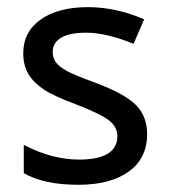

<svg xmlns="http://www.w3.org/2000/svg" viewBox="-20 -512 474 532"><path d="M387.7 -140.6Q387.7 -73.7 337.2 -36.9Q286.6 0 196.8 0Q102.1 0 45.9 -32.2V-110.4Q89.4 -88.4 126.7 -79.1Q164.1 -69.8 198.7 -69.8Q251 -69.8 278.1 -85.9Q305.2 -102.1 305.2 -134.8Q305.2 -159.7 283.2 -177.5Q261.2 -195.3 194.8 -221.2Q128.9 -245.6 100.8 -264.4Q72.8 -283.2 58.6 -307.1Q44.4 -331.1 44.4 -364.3Q44.4 -423.8 92.8 -458Q141.1 -492.2 224.1 -492.2Q300.8 -492.2 379.4 -458.5L350.1 -390.6Q274.4 -421.4 219.2 -421.4Q171.9 -421.4 148.9 -407.2Q126 -393.1 126 -368.7Q126 -351.6 134.8 -339.6Q143.6 -327.6 163.3 -316.4Q183.1 -305.2 242.7 -283.2Q326.7 -252 357.2 -220.5Q387.7 -189 387.7 -140.6Z"/></svg>

Font: XL-Viking
Style: Regular
Weight: 400
Foundry: Ascender Corporation
Version: Version 1.10 March 23, 2015